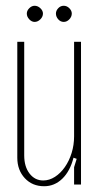

<svg xmlns="http://www.w3.org/2000/svg" viewBox="-20 -640 346 666"><path d="M235 -93Q223 -46 196 -20Q169 6 133 6Q92 6 66 -22Q40 -50 40 -93V-495H64V-101Q64 -62 82.5 -38Q101 -14 130 -14Q151 -14 170.5 -26.5Q190 -39 205 -60.5Q220 -82 228.5 -109.5Q237 -137 237 -167V-495H261V0H237V-60L246 -89ZM73 -593Q73 -603 81.5 -611.5Q90 -620 100 -620Q111 -620 120 -611.5Q129 -603 129 -593Q129 -582 120 -573Q111 -564 100 -564Q90 -564 81.5 -573Q73 -582 73 -593ZM174 -593Q174 -603 182 -611.5Q190 -620 201 -620Q212 -620 220.5 -611.5Q229 -603 229 -593Q229 -582 220.5 -573Q212 -564 201 -564Q190 -564 182 -573Q174 -582 174 -593Z"/></svg>

Font: Moniqa Thin Paragraph
Style: Regular
Weight: 100
Designer: Rajesh Rajput
Foundry: Rajesh Rajput
Version: Version 1.000